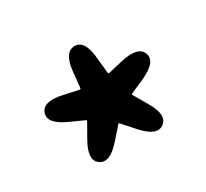

<svg xmlns="http://www.w3.org/2000/svg" viewBox="-89 -940 683 638"><g transform="rotate(-30 253.0 -621.5)"><path d="M211 -470Q163 -415 131 -438Q100 -460 136 -523L165 -574Q168 -578 163 -580L112 -603Q45 -633 57 -669Q69 -706 140 -690L196 -678Q201 -677 201 -682L207 -740Q214 -812 254 -812Q293 -812 299 -739L305 -681Q305 -676 310 -677L366 -690Q436 -706 449 -669Q461 -633 394 -603L342 -580Q337 -578 340 -574L369 -524Q407 -461 375 -438Q344 -415 295 -470L256 -514Q253 -518 250 -514Z"/></g></svg>

Font: Resource Han Rounded JP
Style: Bold
Weight: 700
Designer: Cyano Hao (round all glyphs); Ryoko NISHIZUKA 西塚涼子 (kana, bopomofo & ideographs); Paul D. Hunt (Latin, Greek & Cyrillic)
Foundry: Cyano Hao
Version: 0.990